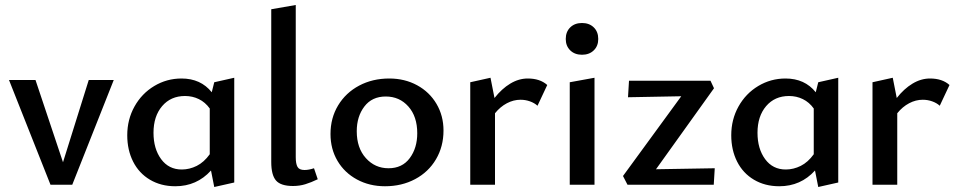

<svg xmlns="http://www.w3.org/2000/svg" viewBox="-20 -739 3823 768"><path d="M435 -419 269 0H182L16 -419H122L232 -90L335 -419Z M917 -428V-9L837 9L824 -57Q767 6 681 6Q624 6 580 -20Q536 -46 512.5 -92.5Q489 -139 489 -198Q489 -261 518 -313Q547 -365 597 -395Q647 -425 706 -425Q783 -425 827 -370L837 -410ZM819 -122V-305Q801 -330 775.5 -342.5Q750 -355 720 -355Q663 -355 628.5 -314.5Q594 -274 594 -208Q594 -144 624.5 -102.5Q655 -61 707 -61Q738 -61 767 -75.5Q796 -90 819 -122Z M1065 -91V-702L1163 -719V-110Q1163 -84 1170 -71.5Q1177 -59 1198 -59Q1215 -59 1236 -66L1251 -22Q1224 -9 1201 -2Q1178 5 1152 5Q1103 5 1084 -17Q1065 -39 1065 -91Z M1302 -203Q1302 -267 1332.5 -317.5Q1363 -368 1416.5 -396.5Q1470 -425 1537 -425Q1599 -425 1648.5 -398Q1698 -371 1726 -323.5Q1754 -276 1754 -217Q1754 -153 1724 -102Q1694 -51 1640.5 -22.5Q1587 6 1520 6Q1458 6 1408 -21Q1358 -48 1330 -95.5Q1302 -143 1302 -203ZM1649 -206Q1649 -273 1613.5 -313Q1578 -353 1523 -353Q1468 -353 1437.5 -313Q1407 -273 1407 -214Q1407 -147 1443.5 -106.5Q1480 -66 1534 -66Q1589 -66 1619 -106.5Q1649 -147 1649 -206Z M2169 -399 2130 -316Q2118 -327 2100 -333.5Q2082 -340 2062 -340Q2034 -340 2007.5 -326Q1981 -312 1960 -286V0H1861V-410L1942 -428L1958 -347Q1987 -384 2021 -404.5Q2055 -425 2091 -425Q2140 -425 2169 -399Z M2243 -583Q2243 -612 2261 -629.5Q2279 -647 2308 -647Q2337 -647 2355 -629.5Q2373 -612 2373 -583Q2373 -555 2355 -537.5Q2337 -520 2308 -520Q2279 -520 2261 -537.5Q2243 -555 2243 -583ZM2259 -410 2358 -428V0H2259Z M2839 -66 2835 0H2490L2472 -35L2705 -354L2492 -350L2496 -416H2822L2836 -386L2604 -62Z M3333 -428V-9L3253 9L3240 -57Q3183 6 3097 6Q3040 6 2996 -20Q2952 -46 2928.5 -92.5Q2905 -139 2905 -198Q2905 -261 2934 -313Q2963 -365 3013 -395Q3063 -425 3122 -425Q3199 -425 3243 -370L3253 -410ZM3235 -122V-305Q3217 -330 3191.5 -342.5Q3166 -355 3136 -355Q3079 -355 3044.5 -314.5Q3010 -274 3010 -208Q3010 -144 3040.5 -102.5Q3071 -61 3123 -61Q3154 -61 3183 -75.5Q3212 -90 3235 -122Z M3778 -399 3739 -316Q3727 -327 3709 -333.5Q3691 -340 3671 -340Q3643 -340 3616.5 -326Q3590 -312 3569 -286V0H3470V-410L3551 -428L3567 -347Q3596 -384 3630 -404.5Q3664 -425 3700 -425Q3749 -425 3778 -399Z"/></svg>

Font: Ysabeau Infant Semibold
Style: Regular
Weight: 600
Designer: Christian Thalmann (Catharsis Fonts)
Version: Version 0.003